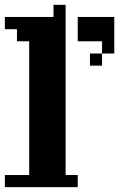

<svg xmlns="http://www.w3.org/2000/svg" viewBox="-20 -770 490 790"><path d="M100.1 -600.1H49.8V-649.9H0V-700.2H200.2V-750H250V-49.8H299.8V0H0V-49.8H100.1ZM399.9 -549.8V-600.1H299.8V-700.2H450.2V-549.8ZM350.1 -500V-549.8H399.9V-500Z"/></svg>

Font: Redaction 50
Style: Bold
Weight: 700
Designer: Jeremy Mickel / Forest Young
Foundry: MCKL
Version: Version 2.001;hotconv 1.0.113;makeotfexe 2.5.65598 DEVELOPME